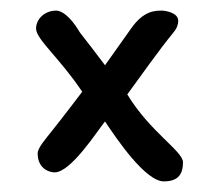

<svg xmlns="http://www.w3.org/2000/svg" viewBox="-20 -587 410 362"><path d="M325 -281C325 -302 263 -338 220 -409C248 -447 277 -489 308 -527C313 -533 316 -540 316 -548C316 -563 292 -567 285 -567C271 -567 250 -566 227 -533L178 -464C136 -520 131 -524 128 -530C114 -553 98 -567 86 -567C64 -567 48 -551 48 -533C48 -513 93 -477 135 -414C125 -401 101 -369 77 -339C66 -325 51 -308 51 -298C51 -268 74 -262 83 -262C114 -262 164 -341 178 -358C200 -325 254 -245 289 -245C318 -245 325 -261 325 -281Z"/></svg>

Font: Life Savers
Style: ExtraBold
Weight: 800
Designer: Pablo Impallari, Rodrigo Fuenzalida, Brenda Gallo
Foundry: Pablo Impallari, Rodrigo Fuenzalida, Brenda Gallo
Version: Version 3.000